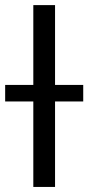

<svg xmlns="http://www.w3.org/2000/svg" viewBox="-77 -739 349 759"><path d="M140.6 -718.8V0H54.7V-718.8ZM-56.6 -337.9V-403.3H252V-337.9Z"/></svg>

Font: Inter Display V
Style: Regular
Weight: 400
Designer: Rasmus Andersson
Foundry: rsms
Version: Version 3.015;git-src